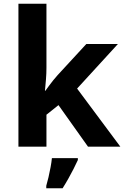

<svg xmlns="http://www.w3.org/2000/svg" viewBox="-20 -846 660 1021"><path d="M227 -486Q227 -455 224.5 -424.5Q222 -394 219 -363H221Q231 -377 241.5 -391Q252 -405 263 -419Q274 -433 286 -446L439 -612H607L390 -375L620 -66H448L291 -287L227 -236V-66H78V-826H227ZM394 5Q384 27 371.5 51.5Q359 76 344.5 102Q330 128 313 155H226V142Q232 122 238 96Q244 70 249 43Q254 16 256 -5H394Z"/></svg>

Font: Noto Sans Malayalam UI
Style: Regular
Weight: 400
Designer: Jelle Bosma - Monotype Design Team
Foundry: Monotype Imaging Inc.
Version: Version 2.104